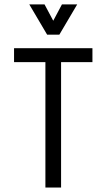

<svg xmlns="http://www.w3.org/2000/svg" viewBox="-20 -841 478 861"><path d="M253.9 -562.5V0H183.6V-562.5H43V-625H394.5V-562.5ZM326.2 -821.3 246.1 -685.5H191.4L111.3 -821.3H179.7L218.8 -748L257.8 -821.3Z"/></svg>

Font: Sudo Variable
Style: Regular
Weight: 400
Monospace: yes
Designer: Jens Kutilek
Foundry: Jens Kutilek
Version: Version 0.040